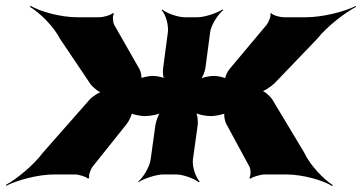

<svg xmlns="http://www.w3.org/2000/svg" viewBox="-83 -586 1216 645"><path d="M677 -170 755 -26C760 -17 760 6 754 12L759 14C765 8 794 0 806 0H877C935 0 1003 20 1033 39L1035 36C1005 17 958 -31 938 -75L831 -253C824 -263 804 -282 793 -282L792 -278C803 -278 830 -297 839 -306L982 -455C1016 -498 1077 -544 1113 -563L1112 -566C1077 -548 1004 -528 943 -528H870C858 -528 832 -535 828 -542L825 -540C829 -533 819 -511 813 -503L688 -354C681 -346 671 -324 674 -319L677 -321C674 -326 647 -331 636 -331C621 -331 595 -326 588 -319L589 -317C597 -323 605 -345 607 -357L623 -478C626 -502 650 -539 667 -552L664 -554C646 -542 604 -528 580 -528H538C514 -528 476 -542 462 -554L460 -552C473 -539 484 -502 481 -478L465 -357C463 -344 465 -323 470 -317L474 -320C469 -326 445 -331 430 -331C419 -331 391 -326 386 -321L390 -319C395 -324 390 -346 386 -353L301 -502C296 -511 294 -533 300 -540L296 -542C290 -535 263 -528 251 -528H178C117 -528 52 -548 20 -566L17 -563C49 -545 97 -498 119 -455L222 -302C229 -293 251 -274 262 -274V-278C251 -278 223 -259 216 -249L61 -73C29 -30 -28 16 -63 35L-62 38C-27 20 43 0 100 0H169C181 0 208 8 212 14L217 12C213 6 221 -17 228 -26L343 -170C350 -179 363 -204 359 -210L353 -208C357 -202 390 -196 402 -196H405C423 -196 453 -202 462 -210L459 -213C450 -205 441 -179 439 -165L423 -50C420 -26 398 11 381 24L382 26C400 14 442 0 466 0H508C532 0 570 14 584 26L588 24C575 11 562 -26 565 -50L581 -165C583 -179 580 -205 573 -213L570 -210C577 -202 606 -196 625 -196H627C639 -196 672 -202 678 -208L673 -210C667 -204 672 -179 677 -170Z"/></svg>

Font: Asimov
Style: EdgeWideIt
Weight: 500
Designer: Google
Version: Version 2.000980: 2014